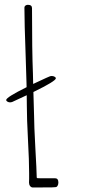

<svg xmlns="http://www.w3.org/2000/svg" viewBox="-20 -789 401 814"><path d="M227.5 -15.1Q227.5 -7.3 224.1 -1.5Q220.7 4.4 215.3 4.4L208.5 4.9Q205.1 5.4 200.2 5.4Q179.2 5.9 119.6 5.9Q112.3 5.9 107.7 -0.2Q103 -6.3 103 -15.1L103.5 -31.2V-55.2Q103.5 -106.9 98.6 -196.8Q93.8 -286.6 93.8 -338.9Q93.8 -367.7 93.3 -385.3Q78.1 -377.9 32.2 -356.9Q26.9 -355 22.5 -355Q17.1 -355 11.7 -357.9Q6.3 -360.8 6.3 -365.2Q6.3 -376.5 92.8 -419.4L92.3 -439L88.9 -547.9Q83.5 -694.3 83.5 -756.8Q83.5 -762.2 87.9 -765.4Q92.3 -768.6 98.1 -768.6Q115.7 -768.6 115.7 -754.4Q115.7 -573.7 119.6 -477.1L120.6 -433.1Q133.8 -439.5 175.3 -458.5L189.9 -464.8Q194.3 -466.8 199.7 -466.8Q205.6 -466.8 211.2 -463.9Q216.8 -460.9 216.8 -457Q216.8 -445.3 121.6 -398.9L124.5 -297.9Q124.5 -260.3 129.9 -161.1Q135.3 -66.9 135.7 -36.6Q135.7 -34.7 138.7 -33.7Q140.1 -33.2 152.3 -33.2H213.9Q227.5 -33.2 227.5 -15.1Z"/></svg>

Font: Amatica SC
Style: Regular
Weight: 400
Version: Version 2.000